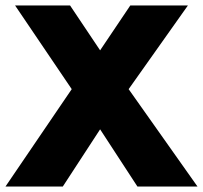

<svg xmlns="http://www.w3.org/2000/svg" viewBox="-35 -680 740 700"><path d="M685 0H466L330 -208.5L194 0H-15L226.5 -355L20 -660H220.5L330 -496.5L440 -660H650L434 -355Z"/></svg>

Font: Lucymar Sans ExtraBold
Style: Regular
Weight: 800
Foundry: The League of Moveable Type (original font) / Main changes by Cristiano Sobral with portions from Mirco Monsees
Version: Version 2.001;August 30, 2020;FontCreator 13.0.0.2681 64-bit